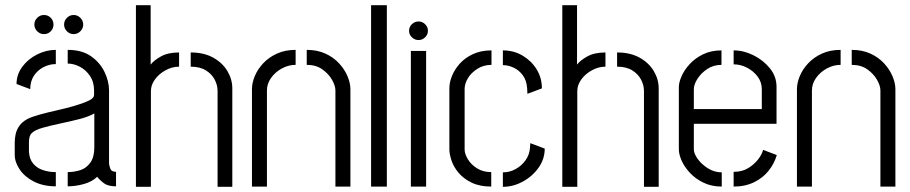

<svg xmlns="http://www.w3.org/2000/svg" viewBox="-20 -722 3523 743"><path d="M265 -590Q250 -590 239 -601Q228 -612 228 -627Q228 -642 239 -653Q250 -664 265 -664Q280 -664 291 -653Q302 -642 302 -627Q302 -612 291 -601Q280 -590 265 -590ZM150 -590Q135 -590 124 -601Q113 -612 113 -627Q113 -642 124 -653Q135 -664 150 -664Q166 -664 176.5 -653Q187 -642 187 -627Q187 -612 176.5 -601Q166 -590 150 -590ZM196 -1Q147 -1 111 -19.5Q75 -38 56 -66.5Q37 -95 37 -123V-170Q37 -186 40.5 -202.5Q44 -219 54.5 -234.5Q65 -250 87 -262Q103 -270 133.5 -278.5Q164 -287 200 -295Q236 -303 268.5 -312.5Q301 -322 322.5 -332Q344 -342 344 -355V-372Q344 -405 328 -428.5Q312 -452 288.5 -464Q265 -476 242 -476V-529Q297 -529 332 -504.5Q367 -480 384.5 -443.5Q402 -407 402 -372V-90Q402 -84 406.5 -70.5Q411 -57 429 -57V-1Q399 -1 383.5 -12Q368 -23 356 -38Q337 -19 305 -10Q273 -1 242 -1V-56Q267 -56 290.5 -63.5Q314 -71 329.5 -92.5Q345 -114 345 -152V-283Q322 -270 286.5 -261Q251 -252 213 -244Q175 -236 145 -227.5Q115 -219 103 -207Q92 -197 92 -171V-137Q93 -108 107.5 -90Q122 -72 145.5 -64Q169 -56 196 -56ZM97 -377 44 -397Q44 -434 66.5 -464Q89 -494 124 -511.5Q159 -529 196 -529V-474Q171 -474 148 -462Q125 -450 111 -428.5Q97 -407 97 -377Z M506 1V-702H563V-472Q575 -488 602.5 -503.5Q630 -519 673 -519V-464Q646 -464 620.5 -450Q595 -436 579.5 -414.5Q564 -393 564 -370V1ZM822 1V-370Q822 -392 811 -413.5Q800 -435 777 -449.5Q754 -464 718 -464V-519Q769 -519 805 -499Q841 -479 860 -447Q879 -415 879 -380V1Z M955 -377Q955 -401 966 -427.5Q977 -454 998.5 -477Q1020 -500 1051.5 -514.5Q1083 -529 1124 -529V-471Q1096 -471 1070.5 -457Q1045 -443 1029 -420.5Q1013 -398 1013 -372V0H955ZM1278 -372Q1278 -390 1265 -413Q1252 -436 1227.5 -453.5Q1203 -471 1167 -471V-529Q1208 -529 1239.5 -514.5Q1271 -500 1292.5 -476.5Q1314 -453 1325 -426.5Q1336 -400 1336 -377V0H1278Z M1416 0V-702H1477V0Z M1570 0V-525H1629V0ZM1600 -567Q1585 -567 1574 -577.5Q1563 -588 1563 -603Q1563 -618 1574 -628.5Q1585 -639 1600 -639Q1614 -639 1625 -628.5Q1636 -618 1636 -603Q1636 -588 1625 -577.5Q1614 -567 1600 -567Z M1881 0Q1836 0 1804.5 -15.5Q1773 -31 1754 -54Q1735 -77 1727 -101.5Q1719 -126 1719 -144V-381Q1719 -403 1729 -428Q1739 -453 1759 -475.5Q1779 -498 1810 -512.5Q1841 -527 1882 -527V-471Q1851 -471 1827 -455.5Q1803 -440 1790.5 -419Q1778 -398 1778 -378V-144Q1778 -126 1791 -105Q1804 -84 1827 -70Q1850 -56 1881 -56ZM1926 1V-55Q1952 -55 1975 -67.5Q1998 -80 2013.5 -101.5Q2029 -123 2031 -150L2032 -168L2088 -147Q2088 -107 2064.5 -73.5Q2041 -40 2003.5 -19.5Q1966 1 1926 1ZM2021 -359 2020 -379Q2018 -411 2003 -431Q1988 -451 1967 -460.5Q1946 -470 1926 -470V-527Q1968 -527 2002 -507Q2036 -487 2056.5 -454Q2077 -421 2077 -380Z M2156 1V-702H2213V-472Q2225 -488 2252.5 -503.5Q2280 -519 2323 -519V-464Q2296 -464 2270.5 -450Q2245 -436 2229.5 -414.5Q2214 -393 2214 -370V1ZM2472 1V-370Q2472 -392 2461 -413.5Q2450 -435 2427 -449.5Q2404 -464 2368 -464V-519Q2419 -519 2455 -499Q2491 -479 2510 -447Q2529 -415 2529 -380V1Z M2773 0Q2733 0 2701.5 -15.5Q2670 -31 2649 -54Q2628 -77 2617.5 -101Q2607 -125 2607 -144V-385Q2607 -403 2617.5 -427Q2628 -451 2649 -474Q2670 -497 2701 -512Q2732 -527 2772 -527V-471Q2741 -471 2717 -455Q2693 -439 2679 -417Q2665 -395 2665 -377V-300H2928V-377Q2928 -404 2912 -425.5Q2896 -447 2871 -460Q2846 -473 2819 -473V-527Q2858 -527 2896 -508Q2934 -489 2959.5 -457.5Q2985 -426 2985 -386V-243H2665V-144Q2665 -128 2679.5 -107.5Q2694 -87 2719 -71Q2744 -55 2773 -55ZM2819 0V-57Q2852 -57 2875.5 -71.5Q2899 -86 2914 -105.5Q2929 -125 2933 -142L2986 -122Q2977 -90 2955 -62Q2933 -34 2898.5 -17Q2864 0 2819 0Z M3064 -377Q3064 -401 3075 -427.5Q3086 -454 3107.5 -477Q3129 -500 3160.5 -514.5Q3192 -529 3233 -529V-471Q3205 -471 3179.5 -457Q3154 -443 3138 -420.5Q3122 -398 3122 -372V0H3064ZM3387 -372Q3387 -390 3374 -413Q3361 -436 3336.5 -453.5Q3312 -471 3276 -471V-529Q3317 -529 3348.5 -514.5Q3380 -500 3401.5 -476.5Q3423 -453 3434 -426.5Q3445 -400 3445 -377V0H3387Z"/></svg>

Font: Stick No Bills Light
Style: Regular
Weight: 300
Version: Version 2.000